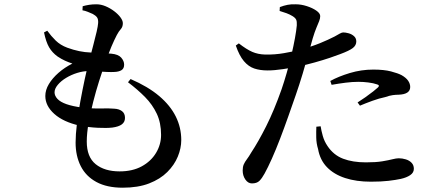

<svg xmlns="http://www.w3.org/2000/svg" viewBox="-20 -817 2040 894"><path d="M551 57Q478 57 429 30.5Q380 4 356 -43.5Q332 -91 332 -153Q332 -190 338 -240Q344 -290 354 -344.5Q364 -399 374.5 -448Q385 -497 394 -529Q405 -572 414.5 -607.5Q424 -643 430 -669.5Q436 -696 437 -710Q438 -728 431.5 -736.5Q425 -745 412 -752Q401 -757 388.5 -762Q376 -767 364 -769L365 -788Q379 -792 394.5 -794.5Q410 -797 429 -797Q450 -797 471.5 -788Q493 -779 511.5 -765Q530 -751 541 -736Q552 -721 552 -709Q552 -692 542.5 -681.5Q533 -671 524 -654Q512 -631 499 -600.5Q486 -570 468 -518Q456 -485 441.5 -439.5Q427 -394 414 -343Q401 -292 392.5 -244Q384 -196 384 -158Q384 -86 425.5 -52.5Q467 -19 537 -19Q597 -19 640 -42.5Q683 -66 706.5 -105Q730 -144 730 -189Q730 -245 710 -287.5Q690 -330 655.5 -365Q621 -400 576 -434L588 -449Q669 -414 721 -370Q773 -326 798.5 -274.5Q824 -223 824 -165Q824 -127 808 -88Q792 -49 759 -16Q726 17 674.5 37Q623 57 551 57ZM503 -223Q477 -220 435.5 -222Q394 -224 351 -232Q275 -249 233 -286.5Q191 -324 191 -370Q191 -398 207.5 -425.5Q224 -453 252.5 -478Q281 -503 317 -521Q299 -527 282.5 -534.5Q266 -542 248 -554Q223 -572 208.5 -597Q194 -622 185 -666L200 -674Q218 -649 239.5 -628Q261 -607 293 -595Q350 -574 402.5 -572.5Q455 -571 499 -567Q531 -564 544.5 -548.5Q558 -533 558 -516Q558 -498 546 -490.5Q534 -483 514 -482Q499 -481 477 -482Q455 -483 432.5 -484.5Q410 -486 392 -486Q367 -486 339.5 -477.5Q312 -469 288 -454.5Q264 -440 249 -422Q234 -404 234 -387Q234 -371 247.5 -356.5Q261 -342 289.5 -332Q318 -322 363 -316Q411 -311 450 -312Q489 -313 511 -311Q534 -310 548 -299.5Q562 -289 562 -268Q562 -249 547.5 -238Q533 -227 503 -223Z M1153 37Q1135 37 1122.5 19Q1110 1 1110 -23Q1110 -40 1115 -51.5Q1120 -63 1129.5 -75.5Q1139 -88 1150 -107Q1183 -157 1219.5 -229.5Q1256 -302 1291 -401Q1303 -436 1315 -477.5Q1327 -519 1337 -561.5Q1347 -604 1353.5 -640Q1360 -676 1362 -699Q1363 -717 1359 -725.5Q1355 -734 1342 -742Q1329 -750 1314 -755.5Q1299 -761 1282 -766L1283 -784Q1301 -791 1319 -794.5Q1337 -798 1357 -797Q1382 -797 1408.5 -788.5Q1435 -780 1453 -767.5Q1471 -755 1471 -742Q1471 -731 1466 -718.5Q1461 -706 1453 -687Q1445 -668 1436 -638Q1429 -614 1417 -570Q1405 -526 1389.5 -474.5Q1374 -423 1357 -374Q1341 -328 1322.5 -275.5Q1304 -223 1284.5 -172Q1265 -121 1246 -78.5Q1227 -36 1212 -9Q1200 13 1188 25Q1176 37 1153 37ZM1707 29Q1639 29 1587 12Q1535 -5 1502.5 -38.5Q1470 -72 1461 -123Q1453 -149 1452.5 -176.5Q1452 -204 1453 -227L1473 -229Q1476 -209 1483 -184Q1490 -159 1505 -137Q1533 -95 1577.5 -78Q1622 -61 1684 -61Q1731 -61 1760.5 -66Q1790 -71 1807.5 -75.5Q1825 -80 1837 -80Q1853 -80 1869.5 -75Q1886 -70 1896.5 -59Q1907 -48 1907 -31Q1907 -13 1890 -1.5Q1873 10 1846 16Q1823 21 1789 25Q1755 29 1707 29ZM1226 -489Q1191 -489 1164 -498Q1137 -507 1115.5 -532.5Q1094 -558 1078 -605L1092 -615Q1128 -587 1154.5 -575.5Q1181 -564 1214 -563Q1259 -562 1302 -569.5Q1345 -577 1376 -585Q1431 -600 1470 -616Q1509 -632 1538 -647Q1552 -655 1562 -660.5Q1572 -666 1578 -666Q1589 -666 1603.5 -662Q1618 -658 1628.5 -648.5Q1639 -639 1639 -624Q1639 -606 1623 -593.5Q1607 -581 1564 -565Q1549 -559 1516.5 -548Q1484 -537 1444.5 -526Q1405 -515 1367 -507Q1337 -501 1297 -495Q1257 -489 1226 -489ZM1645 -340Q1661 -350 1681 -364Q1701 -378 1718 -391.5Q1735 -405 1740 -410Q1750 -420 1736 -424Q1719 -430 1695 -433Q1671 -436 1649 -436Q1621 -436 1589.5 -432Q1558 -428 1524 -422L1518 -440Q1556 -461 1609 -477Q1662 -493 1718 -493Q1768 -493 1800.5 -484.5Q1833 -476 1850 -467Q1871 -455 1880.5 -441Q1890 -427 1890 -412Q1890 -395 1876.5 -386Q1863 -377 1836 -376Q1823 -376 1808.5 -374Q1794 -372 1774 -365Q1745 -359 1713.5 -347.5Q1682 -336 1656 -325Z"/></svg>

Font: Noto Serif HK ExtraLight SemiBold
Style: Regular
Weight: 600
Version: Version 2.002-H1;hotconv 1.1.0;makeotfexe 2.6.0